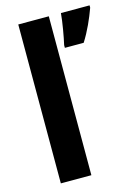

<svg xmlns="http://www.w3.org/2000/svg" viewBox="-116 -824 635 887"><g transform="rotate(-15 201.5 -380.0)"><path d="M208 0V-760H62V0ZM403 -749V-760H266C263 -720 250 -647 242 -613V-600H332C362 -647 386 -702 403 -749Z"/></g></svg>

Font: Noto Sans Oriya Cond Bold
Style: Bold
Weight: 700
Width: 3
Designer: Amélie Bonet and Sol Matas
Foundry: Google LLC
Version: Version 2.006